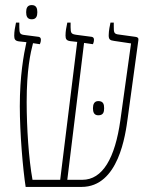

<svg xmlns="http://www.w3.org/2000/svg" viewBox="-20 -736 598 756"><path d="M105 -660C123 -660 127 -673 127 -688C127 -703 123 -716 105 -716C87 -716 83 -703 83 -688C83 -673 87 -660 105 -660ZM81 0H301C447 0 474 -205 483 -272L525 -579C526 -587 521 -590 513 -591L448 -600C428 -602 428 -609 428 -633V-647H415C413 -638 408 -615 408 -597C408 -581 413 -577 429 -575L496 -565L454 -263C433 -113 384 -28 304 -28H245L311 -567L346 -562C348 -567 350 -572 350 -580C350 -586 347 -590 341 -591L280 -599C261 -602 258 -605 258 -629V-647H245C241 -628 238 -613 238 -596C238 -582 242 -576 257 -574L284 -571L217 -28H108C93 -110 85 -235 85 -334C85 -461 100 -528 110 -566L137 -562C139 -567 141 -572 141 -580C141 -586 138 -590 132 -591L78 -598C59 -600 56 -604 56 -629V-647H43C39 -628 36 -612 36 -595C36 -581 40 -575 55 -573L84 -570C73 -520 58 -436 58 -318C58 -212 70 -71 81 0ZM346 -310C346 -295 350 -282 367 -282C387 -282 390 -295 390 -310C390 -325 387 -338 367 -338C351 -338 346 -325 346 -310Z"/></svg>

Font: Noto Serif Hebrew Condensed Thin
Style: Regular
Weight: 100
Width: 3
Designer: Monotype Design Team
Foundry: Monotype Imaging Inc.
Version: Version 2.004